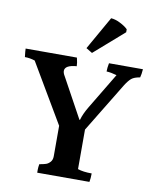

<svg xmlns="http://www.w3.org/2000/svg" viewBox="-94 -1037 821 1014"><g transform="rotate(10 316.5 -529.5)"><path d="M510 -906 351 -767 318 -787 419 -965Q441 -964 468 -950.5Q495 -937 510 -922ZM284 -684Q221 -679 221 -648Q221 -636 231 -620L347 -408H350Q359 -441 383 -481L499 -674Q468 -683 444 -684Q444 -704 449 -729H631Q629 -701 624 -684Q593 -679 578.5 -667Q564 -655 547 -628L385 -362V-150Q414 -140 460 -140Q460 -114 456 -94H176Q176 -99 176 -110.5Q176 -122 179 -140Q202 -144 214 -148Q226 -152 236.5 -163.5Q247 -175 247 -195V-358L60 -675Q33 -684 6 -684Q2 -716 2 -729H277Q284 -701 284 -684Z"/></g></svg>

Font: Halant Semibold
Style: Regular
Weight: 600
Version: Version 1.100;PS 1.0;hotconv 1.0.78;makeotf.lib2.5.61930; tt